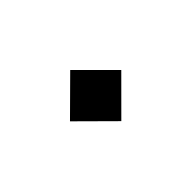

<svg xmlns="http://www.w3.org/2000/svg" viewBox="-34 -354 320 320"><g transform="rotate(45 125.5 -194.5)"><path d="M125.4 -134 185.7 -194.7 125.4 -254.9 65.2 -194.7Z"/></g></svg>

Font: Arad-VF Thin Dots1
Style: Regular
Weight: 100
Designer: Mohammad Darvishi
Version: Version 1.000;August 30, 2024;FontCreator 15.0.0.2992 64-bit